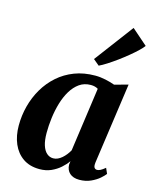

<svg xmlns="http://www.w3.org/2000/svg" viewBox="-127 -941 830 1036"><g transform="rotate(15 288.0 -423.0)"><path d="M477.5 -102.5Q475 -82 480.2 -74Q485.5 -66 496 -66Q504 -66 514.5 -71.2Q525 -76.5 540.5 -89.5L554 -59Q546.5 -48.5 527.8 -32Q509 -15.5 480.5 -2.5Q452 10.5 416.5 10.5Q382.5 10.5 363.2 -6.8Q344 -24 343 -54.5L345.5 -74.5Q331.5 -54 309.5 -34.5Q287.5 -15 258.8 -2.2Q230 10.5 194.5 10.5Q139.5 10.5 102 -15.5Q64.5 -41.5 45.2 -86.5Q26 -131.5 26 -188.5Q26 -244.5 40 -297.8Q54 -351 81.2 -397.5Q108.5 -444 148.5 -479.5Q188.5 -515 240.5 -535Q292.5 -555 356 -555Q384.5 -555 414.2 -548.5Q444 -542 465.5 -534L541.5 -554.5ZM386.5 -489.5Q379 -494.5 368.8 -497.2Q358.5 -500 346 -500Q309.5 -500 282.5 -481Q255.5 -462 236 -429.8Q216.5 -397.5 204.5 -356.8Q192.5 -316 187 -272.8Q181.5 -229.5 181.5 -189Q181.5 -147.5 190.2 -120Q199 -92.5 214.8 -78.8Q230.5 -65 251 -65Q264 -65 276 -70.5Q288 -76 299 -85.5Q310 -95 319.5 -107Q329 -119 336.5 -132.5ZM325.5 -639.5 488.5 -857 576.5 -780Q568.5 -768.5 549.8 -750.5Q531 -732.5 505.8 -711.8Q480.5 -691 453.5 -671.2Q426.5 -651.5 401.5 -635.5Q376.5 -619.5 359 -611.5Z"/></g></svg>

Font: Merriweather 48pt ExtraBold
Style: Italic
Weight: 800
Italic angle: -7.8°
Version: Version 2.101